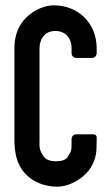

<svg xmlns="http://www.w3.org/2000/svg" viewBox="-20 -693 416 719"><path d="M342 -168V-179C342 -185 337 -190 331 -190H265C256 -190 248 -182 248 -173V-156C248 -130 247 -127 234 -106C227 -94 211 -89 188 -89C166 -89 151 -96 142 -109C125 -134 128 -148 128 -168V-512C128 -545 146 -577 187 -577C224 -577 248 -552 248 -512V-494C248 -484 256 -476 266 -476H324C334 -476 342 -484 342 -494V-512C342 -609 270 -673 182 -673C158 -673 136 -666 114 -654C62 -624 34 -578 34 -512V-168C34 -149 36 -131 39 -115C53 -38 119 6 194 6C249 6 301 -34 319 -64C340 -99 342 -120 342 -168Z"/></svg>

Font: DIN Rundschrift
Style: Eng
Weight: 400
Width: 3
Version: Version 1.027